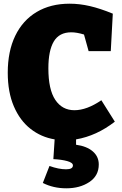

<svg xmlns="http://www.w3.org/2000/svg" viewBox="-20 -745 659 1040"><path d="M392 39Q450 47 482.5 75Q515 103 515 146Q515 207 464 241Q413 275 339 275Q269 275 212 246L248 154Q298 172 338 172Q375 172 375 151Q375 136 344 127.5Q313 119 269 117L276 10Q203 -2 145.5 -47Q88 -92 55 -169Q22 -246 22 -351Q22 -467 62.5 -551Q103 -635 178.5 -680Q254 -725 357 -725Q411 -725 467 -712Q523 -699 591 -671L580 -468H460L435 -558Q396 -570 366 -570Q301 -570 271.5 -520.5Q242 -471 242 -375Q242 -260 279.5 -204Q317 -148 383 -148Q450 -148 529 -202L602 -86Q503 -9 392 10Z"/></svg>

Font: Bitter Pro Black
Style: Regular
Weight: 900
Designer: Sol Matas, and Bitter project Authors
Foundry: Sol Matas
Version: Version 1.010